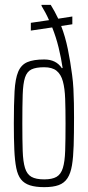

<svg xmlns="http://www.w3.org/2000/svg" viewBox="-20 -763 362 791"><path d="M162 8Q127 8 103.5 0.5Q80 -7 66.5 -24Q53 -41 47 -71Q41 -101 39 -146Q37 -191 37 -254Q37 -335 40 -387Q43 -439 55 -467.5Q67 -496 92.5 -507Q118 -518 162 -518Q187 -518 205 -509Q223 -500 235 -482L238 -483Q232 -524 221.5 -567Q211 -610 195 -650L107 -637V-669L182 -680Q175 -696 167 -711Q159 -726 151 -739V-743H189Q197 -730 205 -715.5Q213 -701 220 -686L278 -695V-663L232 -656Q249 -612 259.5 -560.5Q270 -509 277 -455Q281 -426 282.5 -396.5Q284 -367 284.5 -337.5Q285 -308 285 -279Q285 -212 283.5 -163.5Q282 -115 276.5 -82Q271 -49 258 -29Q245 -9 222 -0.5Q199 8 162 8ZM162 -24Q195 -24 213 -34.5Q231 -45 239 -71Q247 -97 248.5 -141.5Q250 -186 250 -254Q250 -312 248.5 -355.5Q247 -399 239 -428Q231 -457 213 -471.5Q195 -486 162 -486Q128 -486 109.5 -477Q91 -468 83 -443.5Q75 -419 73.5 -373Q72 -327 72 -254Q72 -186 73.5 -141.5Q75 -97 83 -71Q91 -45 109.5 -34.5Q128 -24 162 -24Z"/></svg>

Font: Saira UltraCondensed Thin
Style: Regular
Weight: 250
Width: 1
Designer: Hector Gatti with collaboration of the Omnibus-Type team
Foundry: Omnibus-Type
Version: Version 1.101